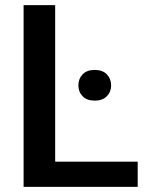

<svg xmlns="http://www.w3.org/2000/svg" viewBox="-20 -731 581 751"><path d="M72.3 0ZM195.8 -98.6H518.6V0H72.3V-710.9H195.8ZM286.6 -397Q286.6 -422.9 303.2 -440.2Q319.8 -457.5 350.6 -457.5Q381.3 -457.5 397.9 -440.2Q414.6 -422.9 414.6 -397Q414.6 -371.6 397.9 -354.5Q381.3 -337.4 350.6 -337.4Q319.8 -337.4 303.2 -354.5Q286.6 -371.6 286.6 -397Z"/></svg>

Font: Roboto Medium
Style: Regular
Weight: 500
Designer: Google
Version: Version 2.134; 2016; ttfautohint (v1.6)